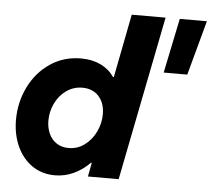

<svg xmlns="http://www.w3.org/2000/svg" viewBox="-53 -810 964 875"><g transform="rotate(5 429.0 -372.0)"><path d="M392.1 -63.5H388.2Q355 -29.8 314.5 -11Q273.9 7.8 229 7.8Q169.4 7.8 124.5 -23.4Q79.6 -54.7 55.2 -108.6Q30.8 -162.6 30.8 -229Q30.8 -309.6 65.2 -379.6Q99.6 -449.7 161.6 -491.5Q223.6 -533.2 302.2 -533.2Q353.5 -533.2 392.1 -514.6Q430.7 -496.1 454.6 -461.4H458L514.6 -752H669.4L520.5 0H379.9ZM422.9 -288.6Q422.9 -338.9 395.3 -369.9Q367.7 -400.9 319.8 -400.9Q279.3 -400.9 246.8 -377.9Q214.4 -355 196.3 -317.4Q178.2 -279.8 178.2 -238.3Q178.2 -205.6 190.2 -179Q202.1 -152.3 225.3 -137Q248.5 -121.6 280.8 -121.6Q321.3 -121.6 353.8 -145.8Q386.2 -169.9 404.5 -208.5Q422.9 -247.1 422.9 -288.6ZM734.4 -752H858.4L790.5 -502H682.6Z"/></g></svg>

Font: Reddit Sans Chocolate ExBold
Style: Italic
Weight: 800
Italic angle: -11.25°
Designer: Stephen Hutchings
Version: Version 1.013